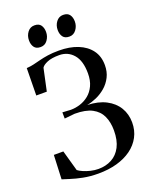

<svg xmlns="http://www.w3.org/2000/svg" viewBox="-172 -1031 893 1132"><g transform="rotate(-20 275.0 -465.0)"><path d="M245 10.5Q193 10.5 149.5 1.8Q106 -7 75 -17.2Q44 -27.5 28 -32L34.5 -183H94L130.5 -53Q141 -44.5 160.8 -35.8Q180.5 -27 205.2 -21Q230 -15 254.5 -15Q301 -15 337.8 -34.8Q374.5 -54.5 395.8 -95.2Q417 -136 417 -198Q417 -249.5 399.2 -288Q381.5 -326.5 341.5 -347.8Q301.5 -369 233 -369L168 -362.5L167.5 -401.5L220 -398.5Q249.5 -398.5 279.2 -408Q309 -417.5 333.5 -437.5Q358 -457.5 373 -489.5Q388 -521.5 388 -566.5Q388 -645 353.5 -685Q319 -725 264.5 -725Q217 -725 189.2 -713.2Q161.5 -701.5 153 -687L123 -547.5H57L59.5 -718.5Q83.5 -720 104.8 -725Q126 -730 149.2 -736Q172.5 -742 202.2 -746.5Q232 -751 272.5 -751Q339 -751 390 -730.8Q441 -710.5 469.8 -672Q498.5 -633.5 498.5 -578Q498.5 -536 482 -503.5Q465.5 -471 438.8 -448Q412 -425 380.8 -411.2Q349.5 -397.5 320 -392Q388.5 -390 436.2 -365.2Q484 -340.5 509 -299Q534 -257.5 534 -205Q534 -155.5 512.8 -115.5Q491.5 -75.5 452.8 -47.2Q414 -19 361.2 -4.2Q308.5 10.5 245 10.5ZM179 -807Q152 -807 139.8 -824Q127.5 -841 127.5 -867Q127.5 -896.5 144 -918.2Q160.5 -940 187 -940H188Q215.5 -940 227.5 -923Q239.5 -906 239.5 -880Q239.5 -852 223.2 -829.5Q207 -807 180 -807ZM359.5 -807Q332 -807 319.8 -824Q307.5 -841 307.5 -867Q307.5 -896.5 324.2 -918.2Q341 -940 367 -940H368Q395.5 -940 407.8 -923Q420 -906 420 -880Q420 -852 403.5 -829.5Q387 -807 360.5 -807Z"/></g></svg>

Font: Merriweather 144pt
Style: Regular
Weight: 400
Version: Version 2.100